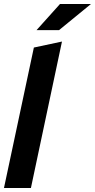

<svg xmlns="http://www.w3.org/2000/svg" viewBox="-22 -937 474 957"><path d="M-2.2 0 146.8 -700 286.9 -729.9 132.1 0ZM160.1 -786.8 277.1 -917.1H431.5L272.2 -786.8Z"/></svg>

Font: Red Hat Display
Style: Italic
Weight: 300
Italic angle: -12°
Designer: Pentagram, MCKL
Foundry: Pentagram, MCKL
Version: Version 1.023